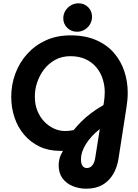

<svg xmlns="http://www.w3.org/2000/svg" viewBox="-20 -926 834 1162"><path d="M502 216Q459 216 420.5 200.5Q382 185 358.5 153.5Q335 122 335 74Q335 54 340.5 33Q346 12 361 -13Q357 -13 352.5 -13Q348 -13 343 -13Q274 -13 219.5 -39Q165 -65 126.5 -110Q88 -155 68 -214.5Q48 -274 48 -340Q48 -414 73 -481Q98 -548 145 -600Q192 -652 258 -682Q324 -712 407 -712Q496 -712 561.5 -683.5Q627 -655 669.5 -606Q712 -557 732.5 -494.5Q753 -432 753 -365Q753 -343 751 -321.5Q749 -300 746 -280L698 29Q690 85 665.5 127Q641 169 600.5 192.5Q560 216 502 216ZM505 91Q526 91 539 74.5Q552 58 556 31L584 -145Q557 -124 536 -101Q515 -78 500 -54Q485 -30 477.5 -7Q470 16 470 37Q470 66 480 78.5Q490 91 505 91ZM374 -133Q387 -133 400 -134.5Q413 -136 426 -139Q447 -165 473 -191Q499 -217 532.5 -242Q566 -267 606 -290L609 -307Q611 -321 612.5 -337.5Q614 -354 614 -367Q614 -409 601.5 -448Q589 -487 563.5 -518Q538 -549 498.5 -567.5Q459 -586 406 -586Q354 -586 313.5 -563.5Q273 -541 245.5 -504.5Q218 -468 204 -424.5Q190 -381 191 -339Q191 -293 206.5 -255Q222 -217 248 -190Q274 -163 306.5 -148Q339 -133 374 -133ZM446 -734Q410 -734 386.5 -758Q363 -782 363 -815Q363 -840 375.5 -860.5Q388 -881 409 -893.5Q430 -906 455 -906Q490 -906 513.5 -882.5Q537 -859 537 -824Q537 -800 525 -779.5Q513 -759 492.5 -746.5Q472 -734 446 -734Z"/></svg>

Font: MuseoModerno SemiBold
Style: Italic
Weight: 600
Italic angle: -9°
Designer: Pablo Cosgaya, Héctor Gatti, Marcela Romero, and the Authors of The MuseoModerno Project.
Foundry: Omnibus-Type Team
Version: Version 1.003